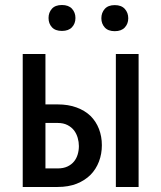

<svg xmlns="http://www.w3.org/2000/svg" viewBox="-20 -743 640 763"><path d="M160.6 -328.1V-528.3H70.3V0H209Q252 0 284.7 -12.9Q317.4 -25.9 339.8 -48.3Q361.8 -70.8 373.3 -101.1Q384.8 -131.3 384.8 -166Q384.8 -200.7 373.3 -230.5Q361.8 -260.3 339.8 -282.2Q317.4 -303.7 284.4 -315.9Q251.5 -328.1 209 -328.1ZM530.8 0V-528.3H440.4V0ZM160.6 -254.4H209Q231.9 -254.4 248 -246.1Q264.2 -237.8 274.4 -224.6Q284.2 -211.4 288.8 -195.1Q293.5 -178.7 293.5 -162.6Q293.5 -145.5 288.8 -129.6Q284.2 -113.8 274.4 -101.6Q264.2 -88.9 248 -81.3Q231.9 -73.7 209 -73.7H160.6ZM172.9 -671.4Q172.9 -649.4 186.3 -634.8Q199.7 -620.1 226.1 -620.1Q252.4 -620.1 266.1 -634.8Q279.8 -649.4 279.8 -671.4Q279.8 -693.4 266.1 -708.3Q252.4 -723.1 226.1 -723.1Q199.7 -723.1 186.3 -708.3Q172.9 -693.4 172.9 -671.4ZM382.8 -670.4Q382.8 -648.9 396.2 -634Q409.7 -619.1 436 -619.1Q462.4 -619.1 476.1 -634Q489.7 -648.9 489.7 -670.4Q489.7 -692.4 476.1 -707.5Q462.4 -722.7 436 -722.7Q409.7 -722.7 396.2 -707.5Q382.8 -692.4 382.8 -670.4Z"/></svg>

Font: RobotoMono Nerd Font
Style: Regular
Weight: 400
Monospace: yes
Designer: Google
Version: Version 3.000;Nerd Fonts 3.2.1